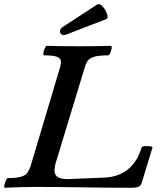

<svg xmlns="http://www.w3.org/2000/svg" viewBox="-30 -885 756 909"><path d="M-7 4Q-12 4 -9.5 -7.5Q-7 -19 -2 -30.5Q3 -42 8 -42Q50 -42 70.5 -48.5Q91 -55 99.5 -67Q108 -79 114 -96L254 -565Q260 -584 258 -597Q256 -610 238.5 -616.5Q221 -623 178 -623Q174 -623 175.5 -634Q177 -645 182 -656.5Q187 -668 191 -668Q228 -667 266.5 -666.5Q305 -666 343 -666Q381 -666 419 -666.5Q457 -667 495 -668Q500 -668 498.5 -656.5Q497 -645 492 -634Q487 -623 483 -623Q437 -623 415 -616Q393 -609 384.5 -596Q376 -583 371 -565L236 -121Q232 -109 230 -98Q228 -87 228 -79Q228 -56 244 -46.5Q260 -37 290 -37L461 -44Q599 -49 641 -188Q642 -192 655 -193Q668 -194 680.5 -192.5Q693 -191 692 -187L642 -23Q637 -6 626.5 -1Q616 4 587 4Q475 4 363 2Q251 0 139 0Q104 0 67 1Q30 2 -7 4ZM285 -722Q270 -716 261.5 -722Q253 -728 254 -738.5Q255 -749 268 -758L429 -863Q438 -869 449 -860.5Q460 -852 468.5 -837.5Q477 -823 479 -810Q481 -797 472 -794Z"/></svg>

Font: Junicode SmExp
Style: Bold Italic
Weight: 700
Width: 6
Italic angle: -11°
Designer: Peter S. Baker
Version: Version 2.205; ttfautohint (v1.8.4)